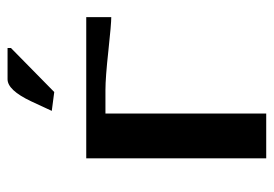

<svg xmlns="http://www.w3.org/2000/svg" viewBox="-126 -584 711 498"><g transform="rotate(-90 229.0 -335.5)"><path d="M353 -662.1 238.8 -549.8 189.9 -556.2 214.8 -609.9Q243.7 -670.9 272 -670.9H353ZM66.9 -466.8H433.1V-401.9Q415 -401.9 345.7 -409.4Q276.4 -417 244.1 -417H183.1V0H66.9Z"/></g></svg>

Font: Resagokr
Style: Bold
Weight: 600
Designer: gluk
Foundry: gluk
Version: Version 0.95